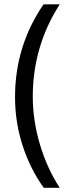

<svg xmlns="http://www.w3.org/2000/svg" viewBox="-20 -746 337 898"><path d="M50.3 -292Q50.3 -531.2 183.6 -725.6H259.3Q133.3 -529.3 133.3 -293.9Q133.3 -183.6 166.5 -71.3Q199.7 41 259.3 132.3H184.6Q121.6 44.9 85.9 -64.7Q50.3 -174.3 50.3 -292Z"/></svg>

Font: Oxygen
Style: Regular
Weight: 400
Designer: Vernon Adams
Foundry: Vernon Adams
Version: Version Release 0.2.3 webfont; ttfautohint (v0.93.3-1d66) -l